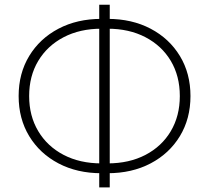

<svg xmlns="http://www.w3.org/2000/svg" viewBox="-20 -774 893 820"><path d="M413.1 -34.2Q309.6 -34.2 229.7 -76.2Q149.9 -118.2 104.7 -192.6Q59.6 -267.1 59.6 -363.8Q59.6 -460.4 104.7 -534.9Q149.9 -609.4 229.7 -651.4Q309.6 -693.4 413.1 -693.4H439.5Q543.5 -693.4 623.3 -651.4Q703.1 -609.4 748.3 -534.9Q793.5 -460.4 793.5 -363.8Q793.5 -267.1 748.3 -192.6Q703.1 -118.2 623.3 -76.2Q543.5 -34.2 439.5 -34.2ZM413.1 -76.2H439.5Q531.7 -76.2 601.3 -112.5Q670.9 -148.9 709.5 -213.9Q748 -278.8 748 -363.8Q748 -449.2 709.5 -513.9Q670.9 -578.6 601.3 -615Q531.7 -651.4 439.5 -651.4H413.1Q321.3 -651.4 251.7 -615Q182.1 -578.6 143.3 -513.9Q104.5 -449.2 104.5 -363.8Q104.5 -278.8 143.3 -213.9Q182.1 -148.9 251.7 -112.5Q321.3 -76.2 413.1 -76.2ZM403.8 26.4V-753.9H448.7V26.4Z"/></svg>

Font: Inter 20pt ExtraLight
Style: Regular
Weight: 250
Version: Version 4.001;git-66647c0bb